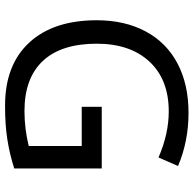

<svg xmlns="http://www.w3.org/2000/svg" viewBox="-23 -741 774 768"><g transform="rotate(90 364.0 -357.0)"><path d="M407.2 -377H653.8V-26.9Q597.2 -8.8 538.6 0.5Q480 9.8 402.8 9.8Q239.7 9.8 150.4 -86.9Q61 -183.6 61 -356.9Q61 -468.8 105.5 -552.2Q149.9 -635.7 233.6 -679.9Q317.4 -724.1 431.2 -724.1Q545.4 -724.1 644 -682.1L609.9 -604Q515.6 -645 425.8 -645Q298.3 -645 226.6 -567.9Q154.8 -490.7 154.8 -356.9Q154.8 -215.3 223.6 -141.6Q292.5 -67.9 423.8 -67.9Q495.6 -67.9 564 -85V-296.9H407.2Z"/></g></svg>

Font: Noto Sans Malayalam
Style: Regular
Weight: 400
Designer: Monotype Design team
Foundry: Monotype Imaging Inc.
Version: Version 1.02